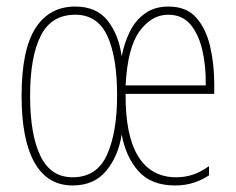

<svg xmlns="http://www.w3.org/2000/svg" viewBox="-20 -557 722 587"><path d="M495 -537Q550 -537 580 -503Q610 -469 622.5 -415Q635 -361 635 -301V-270H364Q363 -143 402.5 -79Q442 -15 519 -15Q544 -15 568 -22.5Q592 -30 619 -49V-21Q598 -7 572.5 1.5Q547 10 515 10Q443 10 404 -33Q365 -76 352 -146Q342 -80 305 -35Q268 10 202 10Q125 10 85.5 -60Q46 -130 46 -264Q46 -405 88.5 -471Q131 -537 210 -537Q275 -537 309 -494Q343 -451 352 -385Q360 -426 377 -460.5Q394 -495 423.5 -516Q453 -537 495 -537ZM210 -512Q137 -512 104.5 -447.5Q72 -383 72 -264Q72 -146 103.5 -80.5Q135 -15 202 -15Q276 -15 307 -83.5Q338 -152 338 -265Q338 -383 308 -447.5Q278 -512 210 -512ZM494 -512Q444 -512 407 -462Q370 -412 364 -296H609Q610 -355 598.5 -404Q587 -453 562 -482.5Q537 -512 494 -512Z"/></svg>

Font: Noto Sans Telugu ExtraCondensed Thin
Style: Regular
Weight: 100
Width: 2
Designer: Jelle Bosma - Monotype Design Team
Foundry: Monotype Imaging Inc.
Version: Version 2.005; ttfautohint (v1.8.4.7-5d5b)